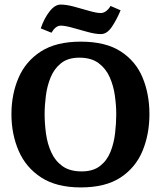

<svg xmlns="http://www.w3.org/2000/svg" viewBox="-20 -810 703 839"><path d="M333 9Q227 9 160 -34.5Q93 -78 61.5 -151Q30 -224 30 -311Q30 -398 61 -470Q92 -542 158.5 -585Q225 -628 333 -628Q442 -628 508 -585Q574 -542 603.5 -470Q633 -398 633 -311Q633 -224 603 -151Q573 -78 507 -34.5Q441 9 333 9ZM337 -61Q387 -61 417.5 -85Q448 -109 463 -147Q478 -185 483 -228.5Q488 -272 488 -311Q488 -349 482 -392Q476 -435 459.5 -472.5Q443 -510 411 -534Q379 -558 327 -558Q277 -558 247 -534Q217 -510 201.5 -472.5Q186 -435 180.5 -392Q175 -349 175 -311Q175 -270 181 -226Q187 -182 204 -144.5Q221 -107 253 -84Q285 -61 337 -61ZM421 -661Q397 -661 362.5 -670.5Q328 -680 296 -689Q264 -698 245 -698Q236 -698 228 -693Q220 -688 214.5 -681Q209 -674 205 -667L158 -686Q173 -730 196.5 -760Q220 -790 245 -790Q270 -790 303.5 -781Q337 -772 369.5 -762.5Q402 -753 421 -753Q430 -753 438.5 -758Q447 -763 453.5 -770.5Q460 -778 463 -784L507 -765Q489 -722 468 -691.5Q447 -661 421 -661Z"/></svg>

Font: Manuale
Style: Regular
Weight: 400
Designer: Eduardo Tunni / Pablo Cosgaya
Foundry: Eduardo Tunni / Pablo Cosgaya
Version: Version 1.002